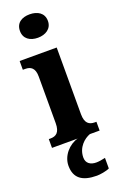

<svg xmlns="http://www.w3.org/2000/svg" viewBox="-189 -820 699 1110"><g transform="rotate(-20 161.0 -265.0)"><path d="M154 -626C201 -626 241 -650 241 -698C241 -748 201 -770 154 -770C106 -770 69 -748 69 -698C69 -650 106 -626 154 -626ZM12 0H170C116 14 66 68 66 130C66 206 112 240 202 240C220 240 261 234 280 224V159C259 164 240 167 224 167C190 167 163 151 163 115C163 52 209 13 245 0H305V-54H295C261 -54 236 -69 236 -126V-536H8V-482H23C56 -482 81 -467 81 -414V-127C81 -70 57 -54 22 -54H12Z"/></g></svg>

Font: Noto Serif Sinhala Condensed ExtraBold
Style: Regular
Weight: 800
Width: 3
Designer: Jelle Bosma - Monotype Design Team
Foundry: Monotype Imaging Inc.
Version: Version 2.007